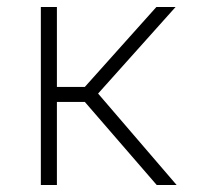

<svg xmlns="http://www.w3.org/2000/svg" viewBox="-20 -530 564 550"><path d="M97 0V-510H143V-281H223L428 -510H483L261 -262L486 0H429L223 -238H143V0Z"/></svg>

Font: Saira Thin ExtraLight
Style: Regular
Weight: 250
Version: Version 1.101